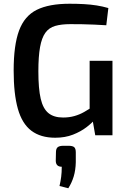

<svg xmlns="http://www.w3.org/2000/svg" viewBox="-20 -723 680 1026"><path d="M352 -703Q393 -703 428.5 -701Q464 -699 496 -694Q528 -689 559 -680L548 -588Q515 -590 483 -591.5Q451 -593 419.5 -593.5Q388 -594 356 -594Q308 -594 275 -584.5Q242 -575 222.5 -548Q203 -521 194 -471Q185 -421 185 -342Q185 -249 197.5 -195.5Q210 -142 239 -118.5Q268 -95 317 -95Q350 -95 378 -103Q406 -111 429.5 -124.5Q453 -138 474 -152L489 -87Q473 -67 442.5 -43.5Q412 -20 370 -3.5Q328 13 275 13Q197 13 147.5 -24.5Q98 -62 75.5 -141.5Q53 -221 53 -346Q53 -482 82 -560Q111 -638 176.5 -670.5Q242 -703 352 -703ZM581 -398V0H489L471 -103L459 -128V-398ZM346 56Q368 56 376.5 63.5Q385 71 385 91V144Q384 186 374 219.5Q364 253 345 283L298 271Q304 245 307 221.5Q310 198 310 168Q279 168 278 137L279 91Q279 71 288.5 63.5Q298 56 319 56Z"/></svg>

Font: Exo 2 SemiBold
Style: Regular
Weight: 600
Designer: Natanael Gama
Foundry: Natanael Gama
Version: Version 2.010